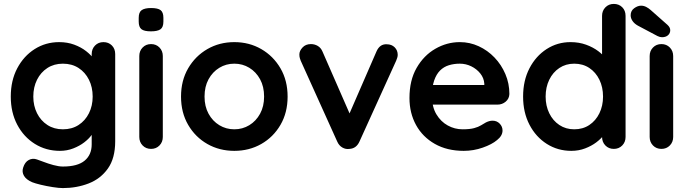

<svg xmlns="http://www.w3.org/2000/svg" viewBox="-20 -760 3514 980"><path d="M282 -545Q324 -545 359 -532Q394 -519 419.5 -499Q445 -479 459.5 -458.5Q474 -438 474 -424L448 -411V-484Q448 -510 465 -527.5Q482 -545 508 -545Q534 -545 551 -528Q568 -511 568 -484V-39Q568 48 530.5 100.5Q493 153 432 176.5Q371 200 301 200Q281 200 249 195Q217 190 188 183Q159 176 144 170Q114 157 102.5 137.5Q91 118 98 96Q107 67 127 56.5Q147 46 169 54Q179 57 202 66Q225 75 252.5 82.5Q280 90 301 90Q376 90 412 60Q448 30 448 -23V-110L460 -101Q460 -88 446.5 -69.5Q433 -51 409.5 -33Q386 -15 354 -2.5Q322 10 286 10Q215 10 158 -25.5Q101 -61 68 -123.5Q35 -186 35 -267Q35 -349 68 -411.5Q101 -474 157 -509.5Q213 -545 282 -545ZM301 -435Q256 -435 222 -413Q188 -391 169 -353Q150 -315 150 -267Q150 -220 169 -182Q188 -144 222 -122Q256 -100 301 -100Q347 -100 381 -122Q415 -144 434 -182Q453 -220 453 -267Q453 -315 434 -353Q415 -391 381 -413Q347 -435 301 -435Z M811 -474V-61Q811 -35 794 -17.5Q777 0 751 0Q725 0 708 -17.5Q691 -35 691 -61V-474Q691 -500 708 -517.5Q725 -535 751 -535Q777 -535 794 -517.5Q811 -500 811 -474ZM750 -600Q716 -600 702 -611Q688 -622 688 -650V-669Q688 -698 703.5 -708.5Q719 -719 751 -719Q786 -719 800 -708Q814 -697 814 -669V-650Q814 -621 799 -610.5Q784 -600 750 -600Z M1448 -267Q1448 -185 1411.5 -122.5Q1375 -60 1313.5 -25Q1252 10 1176 10Q1100 10 1038.5 -25Q977 -60 940.5 -122.5Q904 -185 904 -267Q904 -349 940.5 -411.5Q977 -474 1038.5 -509.5Q1100 -545 1176 -545Q1252 -545 1313.5 -509.5Q1375 -474 1411.5 -411.5Q1448 -349 1448 -267ZM1328 -267Q1328 -318 1307.5 -355.5Q1287 -393 1252.5 -414Q1218 -435 1176 -435Q1134 -435 1099.5 -414Q1065 -393 1044.5 -355.5Q1024 -318 1024 -267Q1024 -217 1044.5 -179.5Q1065 -142 1099.5 -121Q1134 -100 1176 -100Q1218 -100 1252.5 -121Q1287 -142 1307.5 -179.5Q1328 -217 1328 -267Z M1567 -535Q1586 -535 1602 -525.5Q1618 -516 1626 -497L1773 -161L1751 -151L1901 -496Q1918 -536 1954 -534Q1979 -534 1994.5 -518.5Q2010 -503 2010 -480Q2010 -473 2007.5 -465Q2005 -457 2002 -450L1815 -38Q1799 -2 1764 0Q1745 3 1727.5 -7Q1710 -17 1701 -38L1515 -450Q1513 -455 1510.5 -463Q1508 -471 1508 -482Q1508 -500 1524 -517.5Q1540 -535 1567 -535Z M2347 10Q2262 10 2199.5 -25.5Q2137 -61 2103.5 -122Q2070 -183 2070 -260Q2070 -350 2106.5 -413.5Q2143 -477 2202 -511Q2261 -545 2327 -545Q2378 -545 2423.5 -524Q2469 -503 2504 -466.5Q2539 -430 2559.5 -382Q2580 -334 2580 -280Q2579 -256 2561 -241Q2543 -226 2519 -226H2137L2107 -326H2474L2452 -306V-333Q2450 -362 2431.5 -385Q2413 -408 2385.5 -421.5Q2358 -435 2327 -435Q2297 -435 2271 -427Q2245 -419 2226 -400Q2207 -381 2196 -349Q2185 -317 2185 -268Q2185 -214 2207.5 -176.5Q2230 -139 2265.5 -119.5Q2301 -100 2341 -100Q2378 -100 2400 -106Q2422 -112 2435.5 -120.5Q2449 -129 2460 -135Q2478 -144 2494 -144Q2516 -144 2530.5 -129Q2545 -114 2545 -94Q2545 -67 2517 -45Q2491 -23 2444 -6.5Q2397 10 2347 10Z M3113 -740Q3139 -740 3156 -723Q3173 -706 3173 -679V-61Q3173 -35 3156 -17.5Q3139 0 3113 0Q3087 0 3070 -17.5Q3053 -35 3053 -61V-110L3075 -101Q3075 -88 3061 -69.5Q3047 -51 3023 -33Q2999 -15 2966.5 -2.5Q2934 10 2896 10Q2827 10 2771 -25.5Q2715 -61 2682.5 -123.5Q2650 -186 2650 -267Q2650 -349 2682.5 -411.5Q2715 -474 2770 -509.5Q2825 -545 2892 -545Q2935 -545 2971 -532Q3007 -519 3033.5 -499Q3060 -479 3074.5 -458.5Q3089 -438 3089 -424L3053 -411V-679Q3053 -705 3070 -722.5Q3087 -740 3113 -740ZM2911 -100Q2955 -100 2988 -122Q3021 -144 3039.5 -182Q3058 -220 3058 -267Q3058 -315 3039.5 -353Q3021 -391 2988 -413Q2955 -435 2911 -435Q2868 -435 2835 -413Q2802 -391 2783.5 -353Q2765 -315 2765 -267Q2765 -220 2783.5 -182Q2802 -144 2835 -122Q2868 -100 2911 -100Z M3416 -474V-61Q3416 -35 3399 -17.5Q3382 0 3356 0Q3330 0 3313 -17.5Q3296 -35 3296 -61V-474Q3296 -500 3313 -517.5Q3330 -535 3356 -535Q3382 -535 3399 -517.5Q3416 -500 3416 -474ZM3359 -570Q3354 -570 3348 -571.5Q3342 -573 3336 -576L3236 -629Q3218 -639 3208.5 -653Q3199 -667 3199 -682Q3199 -705 3217 -718Q3235 -731 3252 -731Q3266 -731 3278.5 -724.5Q3291 -718 3301 -709L3387 -633Q3401 -620 3401 -606Q3401 -590 3389.5 -580Q3378 -570 3359 -570Z"/></svg>

Font: Quicksand Variable Light
Style: Regular
Weight: 300
Designer: Andrew Paglinawan
Foundry: Andrew Paglinawan
Version: Version 3.004